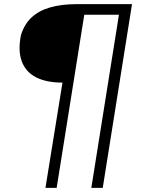

<svg xmlns="http://www.w3.org/2000/svg" viewBox="-20 -725 722 925"><path d="M199 180 281 -327Q203 -327 153 -353Q103 -379 84.5 -430.5Q66 -482 81 -556Q97 -608 131.5 -640.5Q166 -673 220.5 -689Q275 -705 347 -705H616L475 180H420L553 -654H386L253 180Z"/></svg>

Font: Nunito Sans 7pt Expanded ExtraLight
Style: Italic
Weight: 250
Width: 7
Italic angle: -9°
Designer: Vernon Adams
Foundry: Vernon Adams
Version: Version 3.101;gftools[0.9.27]